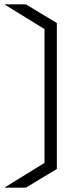

<svg xmlns="http://www.w3.org/2000/svg" viewBox="-20 -731 372 885"><path d="M242 48 99 134H0L185 20V-597L0 -711H99L242 -625Z"/></svg>

Font: Wallpoet
Style: Regular
Weight: 400
Designer: Lars Berggren
Foundry: Lars Berggren
Version: Version 1.000